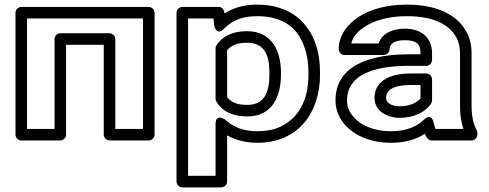

<svg xmlns="http://www.w3.org/2000/svg" viewBox="-20 -583 2116 831"><path d="M599 -25H479V-414C479 -429 465 -439 454 -439H241C226 -439 216 -425 216 -414V-25H97V-503H599ZM624 25C635 25 649 15 649 0V-528C649 -539 639 -553 624 -553H72C61 -553 47 -543 47 -528V0C47 11 57 25 72 25H241C252 25 266 15 266 0V-389H429V0C429 11 439 25 454 25Z M950 -459C982 -491 1022 -513 1093 -513C1216 -513 1274 -453 1300 -372C1310 -342 1315 -308 1315 -270V-259C1315 -148 1271 -69 1190 -33C1163 -21 1131 -15 1094 -15C1028 -15 987 -36 955 -65C955 -65 913 -95 913 -46V178H794V-503H904L907 -474C907 -474 915 -424 950 -459ZM926 -553H769C758 -553 744 -543 744 -528V203C744 214 754 228 769 228H938C949 228 963 218 963 203V3C997 22 1041 35 1094 35C1272 35 1365 -97 1365 -259V-270C1365 -312 1360 -351 1348 -387C1316 -485 1237 -563 1093 -563C1034 -563 990 -549 952 -525C950 -539 943 -553 926 -553ZM1050 -79C1165 -79 1196 -176 1196 -259V-270C1196 -353 1163 -448 1049 -448C986 -448 942 -426 917 -387C914 -383 913 -377 913 -373V-156C913 -151 915 -146 917 -143C941 -102 986 -79 1050 -79ZM1050 -129C1002 -129 978 -143 963 -163V-365C978 -384 1001 -398 1049 -398C1124 -398 1146 -345 1146 -270V-259C1146 -183 1124 -129 1050 -129Z M1971 -128C1971 -89 1975 -55 1986 -25H1865C1862 -33 1859 -41 1857 -51C1857 -51 1850 -98 1815 -65C1786 -37 1741 -15 1673 -15C1582 -15 1522 -52 1495 -98C1486 -114 1482 -130 1482 -148C1482 -255 1589 -298 1750 -298H1825C1840 -298 1850 -312 1850 -323V-353C1850 -418 1805 -459 1732 -459C1682 -459 1633 -440 1619 -395H1500C1508 -425 1530 -449 1558 -467C1599 -494 1662 -513 1741 -513C1854 -513 1924 -478 1955 -421C1966 -402 1971 -379 1971 -352ZM1849 25H2021C2032 25 2046 15 2046 0V-8C2046 -12 2045 -16 2043 -20C2028 -48 2021 -81 2021 -128V-352C2021 -386 2014 -418 1999 -445C1956 -524 1863 -563 1741 -563C1654 -563 1582 -543 1531 -509C1489 -481 1446 -435 1446 -370C1446 -359 1456 -345 1471 -345H1641C1652 -345 1666 -355 1666 -370C1666 -391 1684 -409 1732 -409C1786 -409 1800 -390 1800 -353V-348H1750C1590 -348 1432 -304 1432 -148C1432 -121 1439 -95 1452 -72C1490 -7 1569 35 1673 35C1734 35 1782 20 1819 -4C1824 9 1832 25 1849 25ZM1601 -159C1601 -101 1657 -73 1710 -73C1771 -73 1821 -97 1846 -135C1849 -139 1850 -145 1850 -149V-240C1850 -255 1836 -265 1825 -265H1756C1683 -265 1601 -241 1601 -159ZM1651 -159C1651 -194 1684 -215 1756 -215H1800V-157C1785 -139 1754 -123 1710 -123C1669 -123 1651 -142 1651 -159Z"/></svg>

Font: Asimov
Style: XWidOu
Weight: 500
Designer: Google
Version: Version 2.000980; 2014